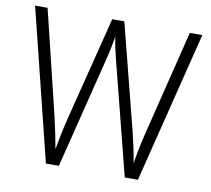

<svg xmlns="http://www.w3.org/2000/svg" viewBox="-79 -803 978 892"><g transform="rotate(10 410.0 -357.0)"><path d="M805 -714 627 0H565L433 -519Q425 -550 418.5 -579.5Q412 -609 408 -637Q404 -612 398.5 -584Q393 -556 385 -525L254 0H193L16 -714H75L195 -220Q205 -176 212.5 -139.5Q220 -103 225 -74Q231 -109 239 -147.5Q247 -186 256 -222L380 -714H437L563 -220Q573 -179 580.5 -144Q588 -109 594 -72Q605 -143 624 -220L746 -714Z"/></g></svg>

Font: Noto Sans Sinhala UI SemiCondensed Light
Style: Regular
Weight: 300
Width: 4
Designer: Jelle Bosma - Monotype Design Team
Foundry: Monotype Imaging Inc.
Version: Version 2.006; ttfautohint (v1.8.4.7-5d5b)